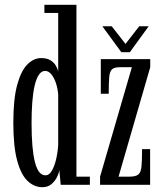

<svg xmlns="http://www.w3.org/2000/svg" viewBox="-20 -770 685 800"><path d="M156.5 10Q122.5 10 95 -16Q67.5 -42 51.5 -101Q35.5 -160 35.5 -259Q35.5 -355.5 51.2 -414.8Q67 -474 93.5 -501Q120 -528 151.5 -528Q176.5 -528 191.2 -518.2Q206 -508.5 213.2 -495.5Q220.5 -482.5 222.5 -472.5V-716H165V-750H298.5V-34H354.5V0H233L227 -62.5Q226 -49.5 217.5 -32.2Q209 -15 194 -2.5Q179 10 156.5 10ZM170 -39.5Q185 -39.5 196.2 -59Q207.5 -78.5 214.2 -108.2Q221 -138 222.5 -167.5V-376Q220.5 -401.5 213 -424Q205.5 -446.5 193.8 -460.5Q182 -474.5 168 -474.5Q152.5 -474.5 141.8 -458.2Q131 -442 124.2 -412.8Q117.5 -383.5 114.5 -343.8Q111.5 -304 111.5 -257Q111.5 -203.5 115 -162.8Q118.5 -122 125.5 -94.5Q132.5 -67 143.5 -53.2Q154.5 -39.5 170 -39.5ZM397 0V-34L529.5 -490H481Q457.5 -490 447.5 -481.8Q437.5 -473.5 435.2 -449.8Q433 -426 433 -379.5H400V-523.5H606V-490L474 -34H519.5Q545.5 -34 556.2 -42.8Q567 -51.5 569.5 -76.2Q572 -101 572 -148.5H605.5V0ZM485.5 -552.5 406.5 -660.5H445.5L503 -587L560 -660.5H599.5L521 -552.5Z"/></svg>

Font: Imbue Thin 10pt
Style: Regular
Weight: 400
Version: Version 1.102